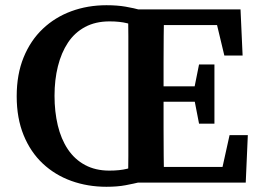

<svg xmlns="http://www.w3.org/2000/svg" viewBox="-20 -700 1009 736"><path d="M189 -333Q189 -272 201.5 -219.5Q214 -167 240 -128Q266 -89 306 -67.5Q346 -46 399 -46Q439 -46 467 -53Q495 -60 522 -74V-3Q493 4 461.5 10Q430 16 388 16Q316 16 253.5 -6.5Q191 -29 144 -73Q97 -117 70.5 -182Q44 -247 44 -331Q44 -415 70.5 -480Q97 -545 144 -589.5Q191 -634 253.5 -657Q316 -680 388 -680Q429 -680 461 -674.5Q493 -669 522 -661V-590Q495 -604 467 -611Q439 -618 400 -618Q346 -618 306 -596.5Q266 -575 240.5 -536.5Q215 -498 202 -446Q189 -394 189 -333ZM471 0Q472 -51 472 -102Q472 -153 472 -205.5Q472 -258 472 -312V-358Q472 -409 472 -460Q472 -511 472 -562Q472 -613 471 -664H609Q608 -614 607.5 -563Q607 -512 607 -461Q607 -410 607 -358V-316Q607 -261 607 -207.5Q607 -154 607.5 -102.5Q608 -51 609 0ZM743 -226 723 -329V-353L743 -453H802V-226ZM540 -310V-369H765V-310ZM840 -487 812 -604H543V-664H902L910 -487ZM860 -182H930L922 0H543V-60H833Z"/></svg>

Font: Source Serif 4 SemiBold
Style: Regular
Weight: 600
Designer: Frank Grießhammer
Foundry: Adobe Systems Incorporated
Version: Version 4.004;hotconv 1.0.116;makeotfexe 2.5.65601